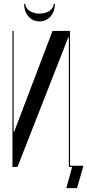

<svg xmlns="http://www.w3.org/2000/svg" viewBox="-20 -858 449 987"><path d="M256 -838C256 -810 224 -788 183 -788C143 -788 110 -810 110 -838H104C104 -786 137 -748 183 -748C229 -748 262 -785 262 -838ZM250 -699 53 -181H50V-699H44V0H70L331 -666H334V0H351L321 109H376L409 -6H340V-699Z"/></svg>

Font: Moniqa SemBd Display
Style: Regular
Weight: 600
Designer: Rajesh Rajput
Foundry: Rajesh Rajput
Version: Version 1.000